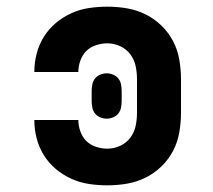

<svg xmlns="http://www.w3.org/2000/svg" viewBox="-20 -548 640 576"><path d="M302 8Q275 8 247.5 4Q220 0 194.5 -11.5Q169 -23 147.5 -41Q126 -59 111.5 -82.5Q97 -106 90 -133Q83 -160 83 -188H215Q215 -171 221 -154Q227 -137 239 -125Q251 -113 268 -107.5Q285 -102 302 -102Q322 -102 340.5 -110.5Q359 -119 371 -135Q383 -151 387 -170.5Q391 -190 391 -210V-310Q391 -330 387 -349.5Q383 -369 371 -385Q359 -401 340.5 -409.5Q322 -418 302 -418Q285 -418 268 -412.5Q251 -407 239 -395Q227 -383 221 -366Q215 -349 215 -332H83Q83 -360 90 -387Q97 -414 111.5 -437.5Q126 -461 147.5 -479Q169 -497 194.5 -508.5Q220 -520 247.5 -524Q275 -528 302 -528Q332 -528 361 -523Q390 -518 416.5 -505Q443 -492 464.5 -471Q486 -450 499.5 -424Q513 -398 518 -368.5Q523 -339 523 -310V-210Q523 -181 518 -151.5Q513 -122 499.5 -96Q486 -70 464.5 -49Q443 -28 416.5 -15Q390 -2 361 3Q332 8 302 8ZM300 -192Q290 -192 280.5 -196Q271 -200 265 -207.5Q259 -215 257 -225Q255 -235 255 -245V-275Q255 -285 257 -295Q259 -305 265 -312.5Q271 -320 280.5 -324Q290 -328 300 -328Q310 -328 319.5 -324Q329 -320 335 -312.5Q341 -305 343 -295Q345 -285 345 -275V-245Q345 -235 343 -225Q341 -215 335 -207.5Q329 -200 319.5 -196Q310 -192 300 -192Z"/></svg>

Font: Iosevka Etoile Extrabold
Style: Regular
Weight: 800
Designer: Belleve Invis
Foundry: Belleve Invis
Version: Version 22.1.2; ttfautohint (v1.8.4)